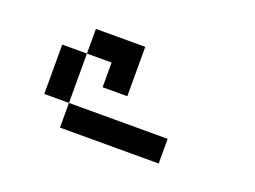

<svg xmlns="http://www.w3.org/2000/svg" viewBox="-53 -979 607 457"><g transform="rotate(20 250.0 -750.0)"><path d="M375 -625V-687.5H125V-625ZM125 -687.5Q125 -687.5 125 -812.5H62.5Q62.5 -812.5 62.5 -687.5ZM187.5 -812.5V-750H250Q250 -750 250 -875H125V-812.5Z"/></g></svg>

Font: UnifontExMono
Style: Regular
Weight: 500
Version: Version 15.0.06